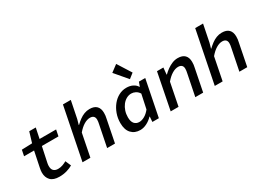

<svg xmlns="http://www.w3.org/2000/svg" viewBox="-31 -1529 3062 2263"><g transform="rotate(-30 1500.0 -397.0)"><path d="M308 12Q226 12 188 -28Q150 -68 150 -133Q150 -148 152 -163Q154 -178 158 -197L201 -406H65L81 -486L223 -491L265 -631H354L325 -491H550L533 -406H307L263 -198Q260 -185 259.5 -175.5Q259 -166 259 -157Q259 -115 281 -95.5Q303 -76 339 -76Q373 -76 403 -87Q433 -98 457 -112L490 -36Q458 -16 410 -2Q362 12 308 12Z M626 0 767 -706H874L827 -473L807 -402H811Q839 -429 870.5 -452.5Q902 -476 937 -489.5Q972 -503 1010 -503Q1074 -503 1105.5 -470.5Q1137 -438 1137 -379Q1137 -360 1135 -340.5Q1133 -321 1128 -302L1068 0H961L1019 -289Q1023 -307 1025 -321Q1027 -335 1027 -349Q1027 -380 1010.5 -395.5Q994 -411 963 -411Q923 -411 879.5 -384.5Q836 -358 794 -308L733 0Z M1408 12Q1333 12 1288 -36.5Q1243 -85 1243 -177Q1243 -244 1264.5 -303Q1286 -362 1322.5 -407Q1359 -452 1407.5 -477.5Q1456 -503 1510 -503Q1560 -503 1597 -484.5Q1634 -466 1652 -434H1656L1677 -491H1763L1665 0H1577L1582 -71H1578Q1542 -33 1497 -10.5Q1452 12 1408 12ZM1445 -76Q1479 -76 1517.5 -97.5Q1556 -119 1590 -162L1631 -355Q1611 -387 1583 -401Q1555 -415 1527 -415Q1492 -415 1460.5 -397.5Q1429 -380 1405 -349Q1381 -318 1367.5 -277.5Q1354 -237 1354 -192Q1354 -132 1379 -104Q1404 -76 1445 -76ZM1600 -569 1457 -737 1549 -806 1666 -621Z M1826 0 1923 -491H2010L2001 -399H2005Q2032 -426 2065 -449.5Q2098 -473 2134.5 -488Q2171 -503 2210 -503Q2274 -503 2305.5 -470.5Q2337 -438 2337 -379Q2337 -360 2335 -340.5Q2333 -321 2328 -302L2268 0H2161L2219 -289Q2223 -307 2225 -321Q2227 -335 2227 -349Q2227 -380 2210.5 -395.5Q2194 -411 2163 -411Q2123 -411 2079.5 -384.5Q2036 -358 1994 -308L1933 0Z M2426 0 2567 -706H2674L2627 -473L2607 -402H2611Q2639 -429 2670.5 -452.5Q2702 -476 2737 -489.5Q2772 -503 2810 -503Q2874 -503 2905.5 -470.5Q2937 -438 2937 -379Q2937 -360 2935 -340.5Q2933 -321 2928 -302L2868 0H2761L2819 -289Q2823 -307 2825 -321Q2827 -335 2827 -349Q2827 -380 2810.5 -395.5Q2794 -411 2763 -411Q2723 -411 2679.5 -384.5Q2636 -358 2594 -308L2533 0Z"/></g></svg>

Font: Source Code Pro SemiBold
Style: Italic
Weight: 600
Italic angle: -11°
Monospace: yes
Designer: Paul D. Hunt, Teo Tuominen
Foundry: Adobe Systems Incorporated
Version: Version 1.016;hotconv 1.0.116;makeotfexe 2.5.65601